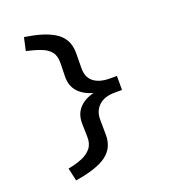

<svg xmlns="http://www.w3.org/2000/svg" viewBox="-159 -816 1007 1133"><g transform="rotate(-20 344.5 -250.0)"><path d="M123 200 105 119Q154 110 192 94.5Q230 79 252 52Q274 25 273 -19L271 -102Q270 -162 304.5 -199.5Q339 -237 402 -251L403 -248Q339 -264 304.5 -301.5Q270 -339 271 -398L273 -481Q274 -527 254 -552.5Q234 -578 196 -592.5Q158 -607 105 -619L123 -700Q178 -692 224.5 -678.5Q271 -665 306.5 -643.5Q342 -622 361 -588.5Q380 -555 380 -507L379 -412Q378 -355 414 -326Q450 -297 517 -297H560V-209H515Q448 -209 413 -175Q378 -141 379 -88L380 7Q381 87 321.5 132.5Q262 178 123 200Z"/></g></svg>

Font: Lexend Tera
Style: Regular
Weight: 400
Designer: Bonnie Shaver-Troup, Thomas Jockin
Foundry: Lexend
Version: Version 1.007